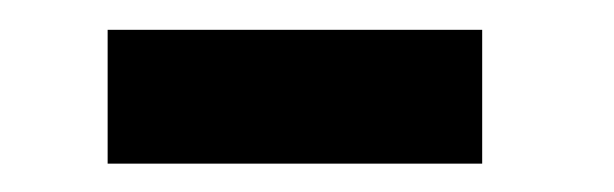

<svg xmlns="http://www.w3.org/2000/svg" viewBox="-20 -294 422 132"><path d="M54 -181.5V-273.5H311.5V-181.5Z"/></svg>

Font: League Spartan Medium
Style: Regular
Weight: 500
Foundry: The League of Moveable Type
Version: Version 2.002